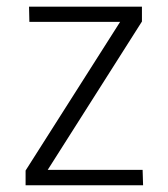

<svg xmlns="http://www.w3.org/2000/svg" viewBox="-20 -548 497 568"><path d="M55.7 0V-43.5L335.4 -483.4H66.9L65.9 -528.3H399.9V-484.4L121.1 -45.4H401.9L403.3 0Z"/></svg>

Font: Comme ExtraLight
Style: Regular
Weight: 250
Version: Version 1.000;gftools[0.9.27]